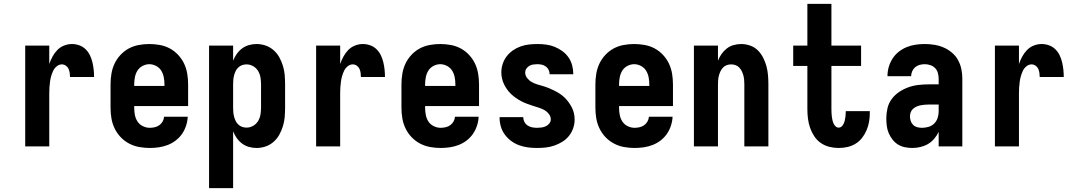

<svg xmlns="http://www.w3.org/2000/svg" viewBox="-20 -755 5540 990"><path d="M110 0V-520H234V-425Q241 -445 251 -463.5Q261 -482 275.5 -497Q290 -512 310 -520Q330 -528 351 -528Q370 -528 388.5 -521.5Q407 -515 421 -501.5Q435 -488 443.5 -470.5Q452 -453 456.5 -434Q461 -415 463 -396Q465 -377 465 -358H341Q341 -368 339.5 -379Q338 -390 333.5 -400Q329 -410 319.5 -416.5Q310 -423 299 -423Q285 -423 273 -413.5Q261 -404 254.5 -390.5Q248 -377 244 -363Q240 -349 238 -334.5Q236 -320 235 -305Q234 -290 234 -276V0Z M752 8Q725 8 697.5 3Q670 -2 645.5 -15Q621 -28 602 -48Q583 -68 571 -93Q559 -118 554.5 -145Q550 -172 550 -200V-320Q550 -347 554.5 -374.5Q559 -402 570.5 -426.5Q582 -451 601 -471.5Q620 -492 644 -505Q668 -518 695.5 -523Q723 -528 750 -528Q777 -528 804.5 -523Q832 -518 856 -505Q880 -492 899 -471.5Q918 -451 929.5 -426.5Q941 -402 945.5 -374.5Q950 -347 950 -320V-208H672V-200Q672 -181 675.5 -162.5Q679 -144 689 -128.5Q699 -113 716.5 -104.5Q734 -96 752 -96Q765 -96 778 -99Q791 -102 801.5 -109.5Q812 -117 818.5 -128.5Q825 -140 826 -153H948Q947 -130 939.5 -107Q932 -84 918.5 -64.5Q905 -45 886 -30.5Q867 -16 845 -7.5Q823 1 799.5 4.5Q776 8 752 8ZM672 -312H828V-320Q828 -338 824.5 -356.5Q821 -375 811.5 -390.5Q802 -406 785 -415Q768 -424 750 -424Q732 -424 715 -415Q698 -406 688.5 -390.5Q679 -375 675.5 -356.5Q672 -338 672 -320Z M1058 215V-520H1182V-442Q1189 -460 1200.5 -476.5Q1212 -493 1228 -505Q1244 -517 1263.5 -522.5Q1283 -528 1303 -528Q1327 -528 1350 -520Q1373 -512 1391 -496Q1409 -480 1420.5 -459Q1432 -438 1439 -415Q1446 -392 1448 -368Q1450 -344 1450 -320V-200Q1450 -176 1448 -152Q1446 -128 1439 -105Q1432 -82 1420.5 -61Q1409 -40 1391 -24Q1373 -8 1350 0Q1327 8 1303 8Q1283 8 1263.5 2.5Q1244 -3 1228 -15Q1212 -27 1200.5 -43.5Q1189 -60 1182 -78V215ZM1251 -97Q1269 -97 1285 -106Q1301 -115 1310.5 -130.5Q1320 -146 1323 -164Q1326 -182 1326 -200V-320Q1326 -338 1323 -356Q1320 -374 1310.5 -389.5Q1301 -405 1285 -414Q1269 -423 1251 -423Q1239 -423 1228 -419Q1217 -415 1208.5 -407Q1200 -399 1195 -388.5Q1190 -378 1187 -366.5Q1184 -355 1183 -343.5Q1182 -332 1182 -320V-200Q1182 -188 1183 -176.5Q1184 -165 1187 -153.5Q1190 -142 1195 -131.5Q1200 -121 1208.5 -113Q1217 -105 1228 -101Q1239 -97 1251 -97Z M1610 0V-520H1734V-425Q1741 -445 1751 -463.5Q1761 -482 1775.5 -497Q1790 -512 1810 -520Q1830 -528 1851 -528Q1870 -528 1888.5 -521.5Q1907 -515 1921 -501.5Q1935 -488 1943.5 -470.5Q1952 -453 1956.5 -434Q1961 -415 1963 -396Q1965 -377 1965 -358H1841Q1841 -368 1839.5 -379Q1838 -390 1833.5 -400Q1829 -410 1819.5 -416.5Q1810 -423 1799 -423Q1785 -423 1773 -413.5Q1761 -404 1754.5 -390.5Q1748 -377 1744 -363Q1740 -349 1738 -334.5Q1736 -320 1735 -305Q1734 -290 1734 -276V0Z M2252 8Q2225 8 2197.5 3Q2170 -2 2145.5 -15Q2121 -28 2102 -48Q2083 -68 2071 -93Q2059 -118 2054.5 -145Q2050 -172 2050 -200V-320Q2050 -347 2054.5 -374.5Q2059 -402 2070.5 -426.5Q2082 -451 2101 -471.5Q2120 -492 2144 -505Q2168 -518 2195.5 -523Q2223 -528 2250 -528Q2277 -528 2304.5 -523Q2332 -518 2356 -505Q2380 -492 2399 -471.5Q2418 -451 2429.5 -426.5Q2441 -402 2445.5 -374.5Q2450 -347 2450 -320V-208H2172V-200Q2172 -181 2175.5 -162.5Q2179 -144 2189 -128.5Q2199 -113 2216.5 -104.5Q2234 -96 2252 -96Q2265 -96 2278 -99Q2291 -102 2301.5 -109.5Q2312 -117 2318.5 -128.5Q2325 -140 2326 -153H2448Q2447 -130 2439.5 -107Q2432 -84 2418.5 -64.5Q2405 -45 2386 -30.5Q2367 -16 2345 -7.5Q2323 1 2299.5 4.5Q2276 8 2252 8ZM2172 -312H2328V-320Q2328 -338 2324.5 -356.5Q2321 -375 2311.5 -390.5Q2302 -406 2285 -415Q2268 -424 2250 -424Q2232 -424 2215 -415Q2198 -406 2188.5 -390.5Q2179 -375 2175.5 -356.5Q2172 -338 2172 -320Z M2749 8Q2725 8 2702 5Q2679 2 2657 -6Q2635 -14 2616 -28Q2597 -42 2583 -61Q2569 -80 2562.5 -102.5Q2556 -125 2556 -149V-151H2678V-150Q2678 -138 2684 -126.5Q2690 -115 2700.5 -108Q2711 -101 2723.5 -98.5Q2736 -96 2749 -96Q2760 -96 2772 -97.5Q2784 -99 2794.5 -104Q2805 -109 2812.5 -118.5Q2820 -128 2820 -139Q2820 -155 2809.5 -168Q2799 -181 2785 -188.5Q2771 -196 2756 -200.5Q2741 -205 2726 -210Q2711 -215 2696 -220.5Q2681 -226 2667 -233.5Q2653 -241 2640 -250Q2627 -259 2615.5 -270Q2604 -281 2595 -293.5Q2586 -306 2579 -320.5Q2572 -335 2568.5 -350.5Q2565 -366 2565 -382Q2565 -404 2572 -425.5Q2579 -447 2592.5 -464.5Q2606 -482 2624.5 -495Q2643 -508 2664 -515.5Q2685 -523 2707 -525.5Q2729 -528 2751 -528Q2774 -528 2796.5 -525Q2819 -522 2840 -513.5Q2861 -505 2879.5 -491.5Q2898 -478 2911 -459.5Q2924 -441 2930 -418.5Q2936 -396 2936 -374V-372H2814Q2814 -384 2809 -394.5Q2804 -405 2794.5 -412Q2785 -419 2774 -421.5Q2763 -424 2751 -424Q2741 -424 2730 -422.5Q2719 -421 2709.5 -415.5Q2700 -410 2694 -401Q2688 -392 2688 -381Q2688 -365 2698.5 -352Q2709 -339 2722.5 -331.5Q2736 -324 2751.5 -319.5Q2767 -315 2782 -310.5Q2797 -306 2811.5 -300Q2826 -294 2840 -287Q2854 -280 2867.5 -271Q2881 -262 2892 -251Q2903 -240 2912.5 -227Q2922 -214 2929 -200Q2936 -186 2939.5 -170.5Q2943 -155 2943 -139Q2943 -116 2935.5 -94Q2928 -72 2913.5 -54Q2899 -36 2879.5 -24Q2860 -12 2838.5 -4.5Q2817 3 2794.5 5.5Q2772 8 2749 8Z M3252 8Q3225 8 3197.5 3Q3170 -2 3145.5 -15Q3121 -28 3102 -48Q3083 -68 3071 -93Q3059 -118 3054.5 -145Q3050 -172 3050 -200V-320Q3050 -347 3054.5 -374.5Q3059 -402 3070.5 -426.5Q3082 -451 3101 -471.5Q3120 -492 3144 -505Q3168 -518 3195.5 -523Q3223 -528 3250 -528Q3277 -528 3304.5 -523Q3332 -518 3356 -505Q3380 -492 3399 -471.5Q3418 -451 3429.5 -426.5Q3441 -402 3445.5 -374.5Q3450 -347 3450 -320V-208H3172V-200Q3172 -181 3175.5 -162.5Q3179 -144 3189 -128.5Q3199 -113 3216.5 -104.5Q3234 -96 3252 -96Q3265 -96 3278 -99Q3291 -102 3301.5 -109.5Q3312 -117 3318.5 -128.5Q3325 -140 3326 -153H3448Q3447 -130 3439.5 -107Q3432 -84 3418.5 -64.5Q3405 -45 3386 -30.5Q3367 -16 3345 -7.5Q3323 1 3299.5 4.5Q3276 8 3252 8ZM3172 -312H3328V-320Q3328 -338 3324.5 -356.5Q3321 -375 3311.5 -390.5Q3302 -406 3285 -415Q3268 -424 3250 -424Q3232 -424 3215 -415Q3198 -406 3188.5 -390.5Q3179 -375 3175.5 -356.5Q3172 -338 3172 -320Z M3558 0V-520H3682V-442Q3689 -460 3700.5 -476.5Q3712 -493 3727.5 -505Q3743 -517 3762.5 -522.5Q3782 -528 3802 -528Q3825 -528 3848 -520Q3871 -512 3887.5 -495.5Q3904 -479 3915 -457.5Q3926 -436 3932 -413.5Q3938 -391 3940 -367.5Q3942 -344 3942 -320V0H3818V-320Q3818 -332 3817 -343.5Q3816 -355 3813 -366Q3810 -377 3805 -387.5Q3800 -398 3792 -406.5Q3784 -415 3773 -419Q3762 -423 3750 -423Q3738 -423 3727 -419Q3716 -415 3708 -406.5Q3700 -398 3695 -387.5Q3690 -377 3687 -366Q3684 -355 3683 -343.5Q3682 -332 3682 -320V0Z M4304 8Q4280 8 4256 2Q4232 -4 4212 -18Q4192 -32 4178.5 -52.5Q4165 -73 4157 -96Q4149 -119 4146 -143.5Q4143 -168 4143 -192V-415H4070V-520H4143V-735H4267V-520H4420V-415H4267V-192Q4267 -183 4267.5 -173.5Q4268 -164 4269 -155Q4270 -146 4272 -137Q4274 -128 4277.5 -119.5Q4281 -111 4288 -104Q4295 -97 4304 -97Q4316 -97 4324 -107.5Q4332 -118 4335 -130Q4338 -142 4339.5 -154Q4341 -166 4341 -178V-182H4465V-172Q4465 -149 4461 -126.5Q4457 -104 4448 -83Q4439 -62 4425 -44Q4411 -26 4391.5 -14Q4372 -2 4349.5 3Q4327 8 4304 8Z M4684 8Q4665 8 4645.5 4Q4626 0 4610 -10Q4594 -20 4582 -35.5Q4570 -51 4562.5 -68.5Q4555 -86 4552.5 -105.5Q4550 -125 4550 -144Q4550 -170 4556 -196.5Q4562 -223 4578 -244.5Q4594 -266 4616.5 -281Q4639 -296 4664 -305Q4689 -314 4716 -317Q4743 -320 4769 -320H4820V-349Q4820 -364 4816 -378.5Q4812 -393 4802 -403.5Q4792 -414 4777.5 -419Q4763 -424 4748 -424Q4735 -424 4722 -420.5Q4709 -417 4699 -408.5Q4689 -400 4683.5 -387.5Q4678 -375 4678 -362H4556Q4556 -386 4562.5 -409Q4569 -432 4582 -452.5Q4595 -473 4614 -488Q4633 -503 4655 -512Q4677 -521 4700.5 -524.5Q4724 -528 4748 -528Q4773 -528 4798 -524Q4823 -520 4846 -510Q4869 -500 4888.5 -483.5Q4908 -467 4920 -445Q4932 -423 4937 -398.5Q4942 -374 4942 -349V0H4820V-75Q4811 -56 4797 -39.5Q4783 -23 4765 -12.5Q4747 -2 4726 3Q4705 8 4684 8ZM4734 -96Q4751 -96 4768 -101Q4785 -106 4797 -118Q4809 -130 4814.5 -146.5Q4820 -163 4820 -180V-216H4769Q4758 -216 4747.5 -215Q4737 -214 4726.5 -212Q4716 -210 4706 -205.5Q4696 -201 4688 -194Q4680 -187 4676 -176.5Q4672 -166 4672 -155Q4672 -143 4676 -131Q4680 -119 4689 -110.5Q4698 -102 4710 -99Q4722 -96 4734 -96Z M5110 0V-520H5234V-425Q5241 -445 5251 -463.5Q5261 -482 5275.5 -497Q5290 -512 5310 -520Q5330 -528 5351 -528Q5370 -528 5388.5 -521.5Q5407 -515 5421 -501.5Q5435 -488 5443.5 -470.5Q5452 -453 5456.5 -434Q5461 -415 5463 -396Q5465 -377 5465 -358H5341Q5341 -368 5339.5 -379Q5338 -390 5333.5 -400Q5329 -410 5319.5 -416.5Q5310 -423 5299 -423Q5285 -423 5273 -413.5Q5261 -404 5254.5 -390.5Q5248 -377 5244 -363Q5240 -349 5238 -334.5Q5236 -320 5235 -305Q5234 -290 5234 -276V0Z"/></svg>

Font: Iosevka Curly Extrabold
Style: Regular
Weight: 800
Monospace: yes
Designer: Belleve Invis
Foundry: Belleve Invis
Version: Version 22.1.2; ttfautohint (v1.8.4)